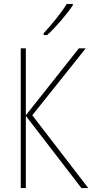

<svg xmlns="http://www.w3.org/2000/svg" viewBox="-20 -961 479 981"><path d="M321 -941Q299 -905 267 -865.5Q235 -826 203 -791V-782H221Q254 -812 291 -855Q328 -898 352 -934V-941ZM145 -372 418 -714H383L112 -372V-714H86V0H112V-369L396 0H431Z"/></svg>

Font: Noto Sans Display SemiCondensed Thin
Style: Regular
Weight: 250
Width: 4
Designer: Monotype Design team
Foundry: Monotype Imaging Inc.
Version: 1.000